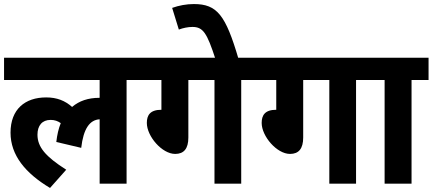

<svg xmlns="http://www.w3.org/2000/svg" viewBox="-20 -907 2136 948"><path d="M0 -512H472V-424H470C416 -424 371 -409 336 -379C301 -410 261 -426 208 -426C104 -426 32 -368 32 -252C32 -141 105 -52 227 21L307 -69C205 -134 165 -181 165 -242C165 -287 188 -315 230 -315C250 -315 266 -309 280 -299C269 -272 262 -241 258 -206L381 -177C392 -272 423 -315 472 -318V0H605V-512H688V-622H0Z M910 -512H1039V0H1171V-512H1255V-622H675V-512H777V-365C721 -365 705 -338 705 -300C705 -234 780 -147 845 -147C888 -147 910 -173 910 -228Z M1044 -615H1158C1094 -833 1052 -887 937 -887C901 -887 863 -880 830 -868L863 -761C884 -769 909 -774 930 -774C983 -774 1002 -744 1044 -615Z M1477 -512H1606V0H1738V-512H1822V-622H1242V-512H1344V-365C1288 -365 1272 -338 1272 -300C1272 -234 1347 -147 1412 -147C1455 -147 1477 -173 1477 -228Z M2012 -512H2096V-622H1809V-512H1879V0H2012Z"/></svg>

Font: Noto Sans Devanagari SemiCondensed
Style: Bold
Weight: 700
Width: 4
Designer: Jelle Bosma - Monotype Design Team
Foundry: Monotype Imaging Inc.
Version: Version 2.004